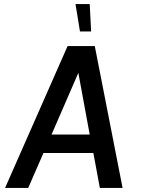

<svg xmlns="http://www.w3.org/2000/svg" viewBox="-20 -927 699 946"><path d="M5 -1 313 -700H447L584 -1H472L440 -173H194L119 -1ZM366 -568 234 -264H422ZM429 -772H374L352 -907H422Z"/></svg>

Font: Kulim Park SemiBold
Style: Italic
Weight: 600
Italic angle: -8°
Designer: Noponies / Dale Sattler
Foundry: Noponies
Version: Version 1.000; ttfautohint (v1.8.3)